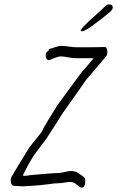

<svg xmlns="http://www.w3.org/2000/svg" viewBox="-20 -841 536 878"><path d="M353 17Q347 17 336 7Q322 -4 319 -5Q311 -9 299 -9Q292 -9 275 -6Q257 -3 245 -3Q237 -3 227 -2Q217 -1 204 1Q192 3 166 5.5Q140 8 115.5 9.5Q91 11 83 11L63 10L45 9Q29 8 29 -18Q29 -25 32 -31Q47 -58 110 -160Q115 -168 123.5 -178.5Q132 -189 142 -202Q153 -215 159.5 -223.5Q166 -232 169 -236Q180 -258 198.5 -288.5Q217 -319 242 -359L357 -516Q364 -520 408 -575H326Q319 -575 310.5 -576Q302 -577 291 -579Q281 -581 272.5 -582Q264 -583 258 -583Q247 -583 233 -577Q222 -573 215 -570Q208 -567 204 -566Q189 -566 189 -590Q189 -598 194.5 -603.5Q200 -609 204 -612Q208 -615 203 -615H202Q198 -615 209.5 -618Q221 -621 231 -625Q248 -631 261 -631Q275 -631 296 -628Q317 -625 329 -625H402Q421 -625 434.5 -625.5Q448 -626 457 -626H458Q471 -626 471 -602Q471 -591 466 -584L374 -476Q355 -448 327.5 -409.5Q300 -371 265 -321Q254 -303 235.5 -274Q217 -245 191 -205Q181 -192 166.5 -173Q152 -154 133 -128Q123 -112 110.5 -89.5Q98 -67 84 -38Q86 -38 88 -37.5Q90 -37 93 -37Q103 -37 118 -40Q127 -41 146 -42.5Q165 -44 187 -46Q209 -48 226.5 -49Q244 -50 250 -50Q255 -50 262 -51.5Q269 -53 278 -55Q294 -59 306 -59Q318 -59 331 -54Q336 -50 344.5 -44.5Q353 -39 364 -31Q370 -27 370 -14Q370 17 353 17ZM355 -698Q347 -698 350 -705Q352 -709 354.5 -711.5Q357 -714 358 -715L383 -741Q415 -770 433.5 -786.5Q452 -803 456 -808Q471 -825 486 -820Q498 -817 495 -802Q492 -795 484 -787Q461 -768 443 -754Q425 -740 411 -730Q395 -717 382 -709.5Q369 -702 361 -699Q360 -699 358.5 -698.5Q357 -698 355 -698Z"/></svg>

Font: Square Peg
Style: Regular
Weight: 400
Designer: Robert E. Leuschke
Foundry: Robert E. Leuschke
Version: Version 1.010; ttfautohint (v1.8.4.7-5d5b)